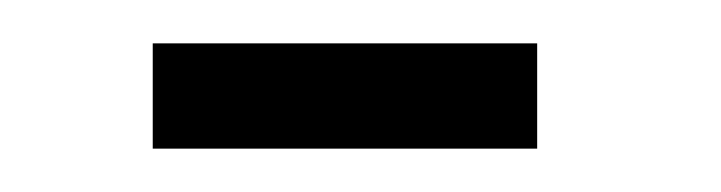

<svg xmlns="http://www.w3.org/2000/svg" viewBox="-20 -210 334 89"><path d="M229 -141.1H50.8V-189.9H229Z"/></svg>

Font: Arian Grqi
Style: Italic
Weight: 400
Italic angle: -15°
Designer: Ruben Hakobyan (Tarumian)
Foundry: Ruben Hakobyan (Tarumian)
Version: Version 1.002